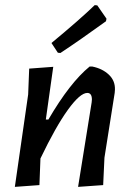

<svg xmlns="http://www.w3.org/2000/svg" viewBox="-20 -726 517 750"><path d="M350 -706 360 -705 396 -653 394 -643Q296 -572 216 -519L206 -520L181 -558Q291 -649 350 -706ZM38 4 90 -357 94 -458 188 -465 159 -259H169Q253 -403 330 -466H341Q380 -458 405 -434.5Q430 -411 429 -376L428 -363L388 -110L383 -3L285 4L338 -326L339 -337Q339 -363 321 -363Q293 -363 245.5 -297.5Q198 -232 138 -107L134 -3Z"/></svg>

Font: Alegreya Sans Medium
Style: Italic
Weight: 500
Italic angle: -7°
Designer: Juan Pablo del Peral
Foundry: Huerta Tipografica
Version: Version 2.007